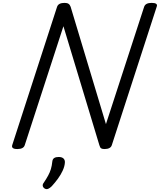

<svg xmlns="http://www.w3.org/2000/svg" viewBox="-20 -1020 1109 1332"><path d="M100 14Q56 14 65 -14L376 -973Q381 -987 394 -993.5Q407 -1000 428 -1000Q446 -1000 455.5 -993.5Q465 -987 470 -973L715 -159L980 -973Q985 -987 998 -993.5Q1011 -1000 1032 -1000Q1078 -1000 1067 -973L756 -14Q752 0 739 7Q726 14 705 14Q689 14 681.5 9Q674 4 669 -14L420 -838L152 -14Q148 0 135 7Q122 14 100 14ZM290 288Q278 280 276.5 269Q275 258 284 247Q302 220 314 198Q326 176 333 153Q340 130 343 100Q345 83 356.5 76Q368 69 387 69Q410 69 421 80Q432 91 430 110Q428 135 415 163.5Q402 192 382 219.5Q362 247 339 272Q326 285 314 290Q302 295 290 288Z"/></svg>

Font: Playwrite SK
Style: Regular
Weight: 400
Designer: Veronika Burian, José Scaglione
Foundry: TypeTogether
Version: Version 1.002